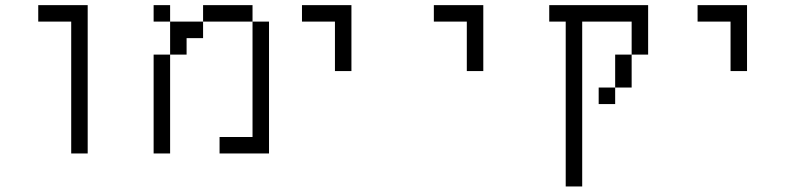

<svg xmlns="http://www.w3.org/2000/svg" viewBox="-20 -582 3040 728"><path d="M250 -500Q250 -500 250 0H312.5V-562.5H125V-500Z M562.5 -375Q562.5 -375 562.5 0H625Q625 0 625 -375ZM937.5 -62.5H812.5V0H1000Q1000 0 1000 -500H937.5ZM625 -375H687.5V-437.5H750V-500H625Q625 -500 625 -375ZM625 -500V-562.5H562.5V-500ZM750 -500H937.5V-562.5H750Z M1250 -500V-312.5H1312.5Q1312.5 -312.5 1312.5 -562.5H1125V-500Z M1750 -500V-312.5H1812.5Q1812.5 -312.5 1812.5 -562.5H1625V-500Z M2125 -500Q2125 -500 2125 125H2187.5Q2187.5 125 2187.5 -500H2375Q2375 -500 2375 -375H2312.5Q2312.5 -375 2312.5 -250H2250V-187.5H2312.5V-250H2375Q2375 -250 2375 -375H2437.5V-562.5H2062.5V-500Z M2750 -500V-312.5H2812.5Q2812.5 -312.5 2812.5 -562.5H2625V-500Z"/></svg>

Font: Unifont
Style: Regular
Weight: 500
Version: Version 15.1.04